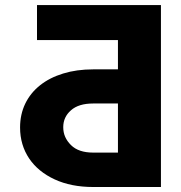

<svg xmlns="http://www.w3.org/2000/svg" viewBox="-20 -749 724 769"><path d="M353.3 -471.2H452.4V-588.4H128.2V-728.7H624.6V0H353.3Q264.9 0 198.9 -30.5Q165.8 -45.8 140.1 -66.9Q114.3 -88.1 96.6 -114.5Q78.8 -141 69.6 -172.1Q60.4 -203.1 60.4 -238.3Q60.4 -290.8 81.1 -333.8Q101.9 -376.8 140.3 -407.3Q178.6 -437.9 232.8 -454.5Q286.9 -471.2 353.3 -471.2ZM233.3 -239.7Q233.3 -218.4 241.1 -200.8Q248.9 -183.2 264.2 -168Q294.4 -137.8 353.3 -137.8H452.4V-334.5H353.3Q294.7 -334.5 264.2 -307.2Q233.3 -280.2 233.3 -239.7Z"/></svg>

Font: Inter P Extra Bold
Style: Regular
Weight: 800
Designer: Rasmus Andersson
Foundry: rsms
Version: Version 3.018;git-588b23468